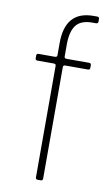

<svg xmlns="http://www.w3.org/2000/svg" viewBox="-82 -746 454 789"><g transform="rotate(10 145.0 -351.5)"><path d="M164 -510H258Q267 -510 267 -502V-490Q267 -482 258 -482H164Q155 -482 155 -474V-9Q155 0 147 0H133Q125 0 125 -9V-474Q125 -482 116 -482H48Q39 -482 39 -490V-502Q39 -510 48 -510H116Q125 -510 125 -518V-569Q125 -703 243 -703H258Q267 -703 267 -695V-683Q267 -675 258 -675H243Q195 -675 175 -648.5Q155 -622 155 -568V-518Q155 -510 164 -510Z"/></g></svg>

Font: Rajdhani Light
Style: Regular
Weight: 300
Designer: Satya Rajpurohit, Jyotish Sonowal
Foundry: Indian Type Foundry
Version: Version 1.201;PS 1.0;hotconv 1.0.78;makeotf.lib2.5.61930; tt